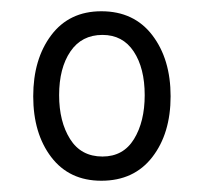

<svg xmlns="http://www.w3.org/2000/svg" viewBox="-20 -752 362 341"><path d="M160 -431Q103 -431 71 -473Q39 -515 39 -581Q39 -647 71 -689.5Q103 -732 160 -732Q218 -732 250.5 -689.5Q283 -647 283 -581Q283 -515 250.5 -473Q218 -431 160 -431ZM162 -474Q199 -474 218 -505Q237 -536 237 -583Q237 -631 217.5 -660.5Q198 -690 162 -690Q125 -690 105 -660.5Q85 -631 85 -583Q85 -536 104.5 -505Q124 -474 162 -474Z"/></svg>

Font: Noto Serif Myanmar ExtraCondensed SemiBold
Style: Regular
Weight: 600
Width: 2
Designer: Ben Mitchell and the Monotype Design Team
Foundry: Monotype Imaging Inc.
Version: Version 2.106; ttfautohint (v1.8.4.7-5d5b)